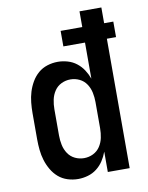

<svg xmlns="http://www.w3.org/2000/svg" viewBox="-84 -796 668 865"><g transform="rotate(-10 250.0 -363.5)"><path d="M204 8Q179 8 155.5 0.5Q132 -7 114 -22.5Q96 -38 83.5 -59.5Q71 -81 64 -104Q57 -127 54.5 -151.5Q52 -176 52 -200V-320Q52 -344 54.5 -368.5Q57 -393 64 -416Q71 -439 83.5 -460.5Q96 -482 114 -497.5Q132 -513 155.5 -520.5Q179 -528 204 -528Q226 -528 248.5 -521.5Q271 -515 289 -501Q307 -487 319.5 -468Q332 -449 340 -427V-592H241V-663H340V-735H440V-663H482V-592H440V0H340V-93Q332 -71 319.5 -52Q307 -33 289 -19Q271 -5 248.5 1.5Q226 8 204 8ZM246 -80Q268 -80 287.5 -89.5Q307 -99 319 -117Q331 -135 335.5 -156.5Q340 -178 340 -200V-320Q340 -342 335.5 -363.5Q331 -385 319 -403Q307 -421 287.5 -430.5Q268 -440 246 -440Q224 -440 204.5 -430.5Q185 -421 173 -403Q161 -385 156.5 -363.5Q152 -342 152 -320V-200Q152 -178 156.5 -156.5Q161 -135 173 -117Q185 -99 204.5 -89.5Q224 -80 246 -80Z"/></g></svg>

Font: Iosevka Term Curly Semibold
Style: Regular
Weight: 600
Designer: Belleve Invis
Foundry: Belleve Invis
Version: Version 32.3.0